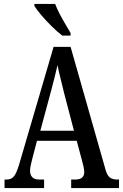

<svg xmlns="http://www.w3.org/2000/svg" viewBox="-20 -951 622 971"><path d="M3 0V-43H14Q36 -43 49.5 -58Q63 -73 77 -120L251 -714H337L514 -92Q522 -64 535.5 -53.5Q549 -43 574 -43H582V0H340V-43H361Q406 -43 406 -81Q406 -92 402.5 -108Q399 -124 395 -138L368 -239H167L143 -147Q140 -135 136 -117.5Q132 -100 132 -87Q132 -67 143 -55Q154 -43 179 -43H203V0ZM184 -290H354L304 -481Q294 -524 285 -559Q276 -594 271 -622Q258 -565 238 -490ZM295 -771Q271 -789 242 -817.5Q213 -846 188.5 -875Q164 -904 154 -921V-931H259Q267 -909 281 -882Q295 -855 310.5 -829Q326 -803 337 -784V-771Z"/></svg>

Font: Noto Serif Thai ExtraCondensed Medium
Style: Regular
Weight: 500
Width: 2
Designer: Monotype Design Team
Foundry: Monotype Imaging Inc.
Version: Version 2.002; ttfautohint (v1.8.4.7-5d5b)